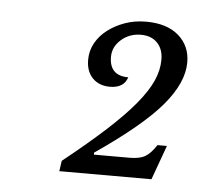

<svg xmlns="http://www.w3.org/2000/svg" viewBox="-35 -817 402 384"><g transform="rotate(5 166.5 -624.5)"><path d="M163 -507H235Q255 -507 266 -513.5Q277 -520 288 -537H307L282 -468H97L100 -489Q150 -529 184.5 -560.5Q219 -592 240.5 -618Q262 -644 271.5 -665.5Q281 -687 281 -708Q281 -729 269 -741.5Q257 -754 236 -754Q213 -754 196.5 -739.5Q180 -725 180 -705Q180 -667 218 -667Q211 -645 183 -645Q161 -645 148 -658.5Q135 -672 135 -695Q135 -713 143.5 -728.5Q152 -744 167 -755.5Q182 -767 201.5 -774Q221 -781 244 -781Q286 -781 309.5 -760.5Q333 -740 333 -707Q333 -666 294 -620Q255 -574 163 -511Z"/></g></svg>

Font: SVN-Libre Baskerville
Style: Italic
Weight: 400
Italic angle: -14°
Designer: Pablo Impallari, Rodrigo Fuenzalida
Foundry: Pablo Impallari, Rodrigo Fuenzalida
Version: Version 1.000; ttfautohint (v1.8.4)